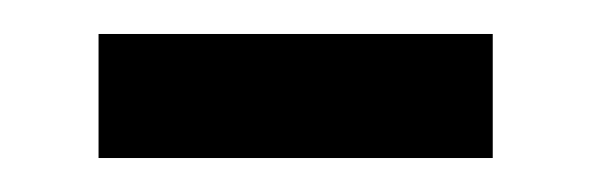

<svg xmlns="http://www.w3.org/2000/svg" viewBox="-20 -403 348 113"><path d="M38 -310V-383H270V-310Z"/></svg>

Font: Noto Sans Telugu UI ExtraCondensed
Style: Regular
Weight: 400
Width: 2
Designer: Jelle Bosma - Monotype Design Team
Foundry: Monotype Imaging Inc.
Version: Version 2.005